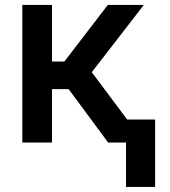

<svg xmlns="http://www.w3.org/2000/svg" viewBox="-20 -565 673 761"><path d="M68.5 0H186.1V-211.6H252.1L408.7 0H479.4V175.8H594.8V-91.3H484L343.8 -278.8L550.1 -545.5H407.3L235.1 -321H186.1V-545.5H68.5Z"/></svg>

Font: Magic Ui Pro Semi Bold
Style: Regular
Weight: 600
Designer: Stefan Endress, Andreas Faust
Version: Version 1.000;FEAKit 1.0